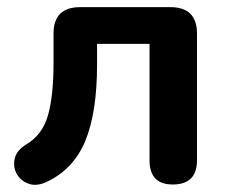

<svg xmlns="http://www.w3.org/2000/svg" viewBox="-20 -509 641 538"><path d="M464 8Q399 8 399 -60V-386H252V-329Q252 -193 218.5 -113Q185 -33 108 2Q80 14 58 5Q36 -4 26 -23.5Q16 -43 21.5 -65.5Q27 -88 53 -104Q99 -131 114.5 -186Q130 -241 130 -333V-415Q130 -489 205 -489H457Q532 -489 532 -415V-60Q532 8 464 8Z"/></svg>

Font: Chiron GoRound TC SB
Style: Regular
Weight: 500
Designer: Ryoko NISHIZUKA 西塚涼子 (kana, bopomofo & ideographs); Paul D. Hunt (Latin, Greek & Cyrillic); Sandoll Communications 산돌커뮤니
Foundry: Adobe
Version: Version 1.000;hotconv 1.1.1;makeotfexe 2.6.0